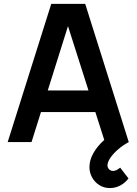

<svg xmlns="http://www.w3.org/2000/svg" viewBox="-20 -740 711 1000"><path d="M144.2 0H20L247 -720H423.7L650.7 0H526.5L320.7 -646H347.3ZM524.7 -156.2H146.7V-268.7H524.7ZM553 239.5Q521.6 239.5 497.4 224.1Q473.2 208.7 459.5 183.8Q445.8 158.9 445.8 130.3Q445.8 94.5 466 58.3Q486.2 22.1 520.7 -9Q555.1 -40.1 598 -60.5L650.7 0Q620.2 16.2 595 38.1Q569.8 59.9 554.8 82Q539.8 104.2 539.8 121.2Q539.8 133.7 548.3 142Q556.8 150.3 568.8 150.3Q577.3 150.3 586.9 145.8Q596.5 141.3 605.8 133L649.2 189.3Q631.4 213.2 605.8 226.4Q580.2 239.5 553 239.5Z"/></svg>

Font: Manrope Variable Light
Style: Regular
Weight: 200
Designer: Mikhail Sharanda
Foundry: Mikhail Sharanda
Version: Version 4.505